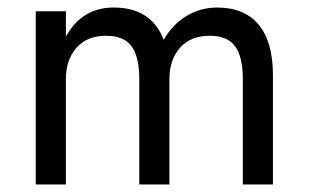

<svg xmlns="http://www.w3.org/2000/svg" viewBox="-20 -490 820 510"><path d="M705 -290V0H625V-280Q625 -339 604.5 -367Q584 -395 537 -395Q486 -395 458 -363Q430 -331 430 -280V0H350V-280Q350 -339 329.5 -367Q309 -395 262 -395Q211 -395 183 -363Q155 -331 155 -280V0H75V-460H155V-393Q198 -470 282 -470Q382 -470 415 -384Q437 -424 474.5 -447Q512 -470 557 -470Q629 -470 667 -424.5Q705 -379 705 -290Z"/></svg>

Font: renner_400book
Style: Book
Weight: 400
Version: Version 003.000 ; ttfautohint (v0.97) -l 8 -r 50 -G 200 -x 1